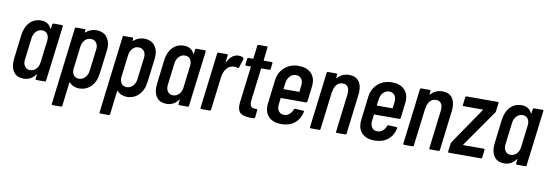

<svg xmlns="http://www.w3.org/2000/svg" viewBox="-60 -1058 4781 1670"><g transform="rotate(10 2331.0 -222.5)"><path d="M326 -509H400Q409 -509 409 -499L348 -10Q348 -6 345 -3Q342 0 338 0H264Q255 0 255 -10L260 -45Q260 -48 258.5 -48.5Q257 -49 255 -47Q236 -19 209 -5.5Q182 8 152 8Q97 8 68 -25.5Q39 -59 39 -118Q39 -127 41 -151L66 -358Q75 -432 114.5 -474.5Q154 -517 217 -517Q246 -517 269.5 -503.5Q293 -490 306 -462Q308 -460 309.5 -460.5Q311 -461 311 -464L315 -499Q316 -503 319 -506Q322 -509 326 -509ZM273 -157 297 -352Q298 -357 298 -366Q298 -397 282 -415.5Q266 -434 239 -434Q208 -434 186 -411Q164 -388 159 -352L135 -157Q134 -152 134 -143Q134 -113 150.5 -94Q167 -75 194 -75Q225 -75 247 -98Q269 -121 273 -157Z M825 -387Q825 -379 823 -359L797 -151Q788 -77 745.5 -34.5Q703 8 640 8Q617 8 594.5 -1Q572 -10 555 -29Q552 -32 550 -27L525 181Q523 191 514 191H440Q430 191 432 181L515 -499Q517 -509 526 -509H600Q610 -509 608 -499L606 -483Q606 -481 608 -480.5Q610 -480 612 -482Q652 -517 705 -517Q761 -517 793 -481.5Q825 -446 825 -387ZM731 -366Q731 -396 714 -415Q697 -434 669 -434Q638 -434 616.5 -411Q595 -388 590 -352L566 -157Q565 -152 565 -143Q565 -112 581 -93.5Q597 -75 625 -75Q656 -75 678.5 -98Q701 -121 706 -157L730 -352Q731 -357 731 -366Z M1247 -387Q1247 -379 1245 -359L1219 -151Q1210 -77 1167.5 -34.5Q1125 8 1062 8Q1039 8 1016.5 -1Q994 -10 977 -29Q974 -32 972 -27L947 181Q945 191 936 191H862Q852 191 854 181L937 -499Q939 -509 948 -509H1022Q1032 -509 1030 -499L1028 -483Q1028 -481 1030 -480.5Q1032 -480 1034 -482Q1074 -517 1127 -517Q1183 -517 1215 -481.5Q1247 -446 1247 -387ZM1153 -366Q1153 -396 1136 -415Q1119 -434 1091 -434Q1060 -434 1038.5 -411Q1017 -388 1012 -352L988 -157Q987 -152 987 -143Q987 -112 1003 -93.5Q1019 -75 1047 -75Q1078 -75 1100.5 -98Q1123 -121 1128 -157L1152 -352Q1153 -357 1153 -366Z M1588 -509H1662Q1671 -509 1671 -499L1610 -10Q1610 -6 1607 -3Q1604 0 1600 0H1526Q1517 0 1517 -10L1522 -45Q1522 -48 1520.5 -48.5Q1519 -49 1517 -47Q1498 -19 1471 -5.5Q1444 8 1414 8Q1359 8 1330 -25.5Q1301 -59 1301 -118Q1301 -127 1303 -151L1328 -358Q1337 -432 1376.5 -474.5Q1416 -517 1479 -517Q1508 -517 1531.5 -503.5Q1555 -490 1568 -462Q1570 -460 1571.5 -460.5Q1573 -461 1573 -464L1577 -499Q1578 -503 1581 -506Q1584 -509 1588 -509ZM1535 -157 1559 -352Q1560 -357 1560 -366Q1560 -397 1544 -415.5Q1528 -434 1501 -434Q1470 -434 1448 -411Q1426 -388 1421 -352L1397 -157Q1396 -152 1396 -143Q1396 -113 1412.5 -94Q1429 -75 1456 -75Q1487 -75 1509 -98Q1531 -121 1535 -157Z M2002 -503Q2008 -498 2005 -490L1981 -414Q1978 -405 1969 -408Q1957 -413 1942 -413Q1936 -413 1924 -411Q1893 -408 1869.5 -377Q1846 -346 1841 -302L1805 -10Q1805 -6 1802 -3Q1799 0 1794 0H1721Q1712 0 1712 -10L1772 -499Q1774 -509 1783 -509H1857Q1867 -509 1865 -499L1858 -441Q1858 -438 1859.5 -437.5Q1861 -437 1862 -440Q1900 -514 1961 -514Q1985 -514 2002 -503Z M2243 -439H2175Q2171 -439 2171 -435L2136 -154Q2135 -147 2135 -134Q2135 -105 2147 -94Q2159 -83 2184 -84H2193Q2203 -84 2201 -74L2194 -10Q2193 -6 2190 -3Q2187 0 2183 0H2153Q2097 0 2068.5 -19.5Q2040 -39 2040 -92Q2040 -100 2042 -120L2081 -435Q2081 -439 2077 -439H2040Q2035 -439 2032.5 -442Q2030 -445 2031 -449L2037 -499Q2039 -509 2048 -509H2086Q2090 -509 2090 -513L2104 -626Q2106 -636 2115 -636H2186Q2196 -636 2194 -626L2181 -513Q2180 -512 2181 -510.5Q2182 -509 2184 -509H2252Q2262 -509 2260 -499L2254 -449Q2252 -439 2243 -439Z M2607 -215H2388Q2385 -215 2383 -211L2377 -157Q2376 -152 2376 -143Q2376 -113 2392.5 -94Q2409 -75 2436 -75Q2463 -75 2483.5 -92Q2504 -109 2513 -136Q2517 -144 2524 -144L2596 -140Q2601 -140 2602.5 -137Q2604 -134 2603 -130Q2589 -65 2543 -28.5Q2497 8 2426 8Q2358 8 2319.5 -27.5Q2281 -63 2281 -125Q2281 -132 2283 -150L2308 -358Q2317 -429 2367 -473Q2417 -517 2491 -517Q2559 -517 2597.5 -481Q2636 -445 2636 -384Q2636 -376 2634 -358L2618 -225Q2616 -215 2607 -215ZM2401 -352 2394 -299Q2394 -295 2398 -295H2530Q2532 -295 2533.5 -296Q2535 -297 2535 -299L2541 -352Q2542 -357 2542 -366Q2542 -397 2525.5 -415.5Q2509 -434 2481 -434Q2450 -434 2428 -411Q2406 -388 2401 -352Z M3047 -391Q3047 -373 3044 -353L3002 -10Q3002 -6 2999 -3Q2996 0 2991 0H2918Q2913 0 2910.5 -3Q2908 -6 2909 -10L2950 -345Q2951 -352 2951 -366Q2951 -398 2936.5 -415.5Q2922 -433 2895 -433Q2863 -433 2842 -410.5Q2821 -388 2815 -347Q2814 -341 2813 -341L2772 -10Q2772 -6 2769 -3Q2766 0 2761 0H2688Q2679 0 2679 -10L2739 -499Q2741 -509 2750 -509H2824Q2834 -509 2832 -499L2829 -472Q2829 -470 2831 -469.5Q2833 -469 2835 -472Q2875 -516 2938 -516Q2991 -516 3019 -483.5Q3047 -451 3047 -391Z M3431 -215H3212Q3209 -215 3207 -211L3201 -157Q3200 -152 3200 -143Q3200 -113 3216.5 -94Q3233 -75 3260 -75Q3287 -75 3307.5 -92Q3328 -109 3337 -136Q3341 -144 3348 -144L3420 -140Q3425 -140 3426.5 -137Q3428 -134 3427 -130Q3413 -65 3367 -28.5Q3321 8 3250 8Q3182 8 3143.5 -27.5Q3105 -63 3105 -125Q3105 -132 3107 -150L3132 -358Q3141 -429 3191 -473Q3241 -517 3315 -517Q3383 -517 3421.5 -481Q3460 -445 3460 -384Q3460 -376 3458 -358L3442 -225Q3440 -215 3431 -215ZM3225 -352 3218 -299Q3218 -295 3222 -295H3354Q3356 -295 3357.5 -296Q3359 -297 3359 -299L3365 -352Q3366 -357 3366 -366Q3366 -397 3349.5 -415.5Q3333 -434 3305 -434Q3274 -434 3252 -411Q3230 -388 3225 -352Z M3871 -391Q3871 -373 3868 -353L3826 -10Q3826 -6 3823 -3Q3820 0 3815 0H3742Q3737 0 3734.5 -3Q3732 -6 3733 -10L3774 -345Q3775 -352 3775 -366Q3775 -398 3760.5 -415.5Q3746 -433 3719 -433Q3687 -433 3666 -410.5Q3645 -388 3639 -347Q3638 -341 3637 -341L3596 -10Q3596 -6 3593 -3Q3590 0 3585 0H3512Q3503 0 3503 -10L3563 -499Q3565 -509 3574 -509H3648Q3658 -509 3656 -499L3653 -472Q3653 -470 3655 -469.5Q3657 -469 3659 -472Q3699 -516 3762 -516Q3815 -516 3843 -483.5Q3871 -451 3871 -391Z M3899 -10 3908 -80Q3908 -85 3912 -93L4133 -416Q4134 -418 4133.5 -419.5Q4133 -421 4131 -421H3963Q3953 -421 3955 -431L3963 -499Q3965 -509 3974 -509H4248Q4253 -509 4255.5 -506Q4258 -503 4257 -499L4248 -428Q4248 -423 4244 -415L4018 -92Q4016 -90 4017 -88.5Q4018 -87 4020 -87H4199Q4204 -87 4206.5 -84Q4209 -81 4208 -77L4200 -10Q4198 0 4189 0H3907Q3903 0 3900.5 -3Q3898 -6 3899 -10Z M4570 -509H4644Q4653 -509 4653 -499L4592 -10Q4592 -6 4589 -3Q4586 0 4582 0H4508Q4499 0 4499 -10L4504 -45Q4504 -48 4502.5 -48.5Q4501 -49 4499 -47Q4480 -19 4453 -5.5Q4426 8 4396 8Q4341 8 4312 -25.5Q4283 -59 4283 -118Q4283 -127 4285 -151L4310 -358Q4319 -432 4358.5 -474.5Q4398 -517 4461 -517Q4490 -517 4513.5 -503.5Q4537 -490 4550 -462Q4552 -460 4553.5 -460.5Q4555 -461 4555 -464L4559 -499Q4560 -503 4563 -506Q4566 -509 4570 -509ZM4517 -157 4541 -352Q4542 -357 4542 -366Q4542 -397 4526 -415.5Q4510 -434 4483 -434Q4452 -434 4430 -411Q4408 -388 4403 -352L4379 -157Q4378 -152 4378 -143Q4378 -113 4394.5 -94Q4411 -75 4438 -75Q4469 -75 4491 -98Q4513 -121 4517 -157Z"/></g></svg>

Font: Barlow Condensed Medium
Style: Italic
Weight: 500
Width: 3
Italic angle: -7°
Designer: Jeremy Tribby
Foundry: Tribby Type
Version: Version 1.408